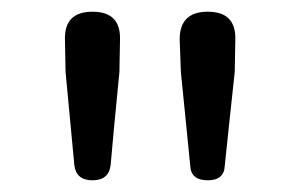

<svg xmlns="http://www.w3.org/2000/svg" viewBox="-20 -791 515 328"><path d="M138 -483Q110 -483 107 -509L92 -668L91 -722Q89 -771 138 -771Q187 -771 185 -722L184 -668L175 -575L169 -509Q166 -483 138 -483ZM335 -483Q306 -483 305 -508L289 -668L287 -722Q286 -771 335 -771Q384 -771 382 -722L381 -668L371 -575L364 -508Q363 -483 335 -483Z"/></svg>

Font: GenSenRounded JP R
Style: Regular
Weight: 400
Version: Version 1.501;PS 1;hotconv 16.6.51;makeotf.lib2.5.65220